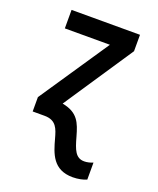

<svg xmlns="http://www.w3.org/2000/svg" viewBox="-144 -630 789 957"><g transform="rotate(20 250.0 -151.0)"><path d="M358 240C386 240 414 234 431 226V136C416 142 400 146 385 146C339 146 325 108 307 43C288 -24 271 -72 186 -88L431 -455V-542H68V-444H307L59 -76V0H122C185 0 197 42 210 89C230 162 253 240 358 240Z"/></g></svg>

Font: Noto Sans Mono ExtraCondensed SemiBold
Style: Regular
Weight: 600
Width: 2
Designer: Monotype Design Team
Foundry: Monotype Imaging Inc.
Version: Version 2.014